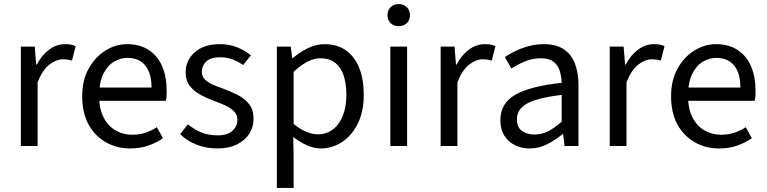

<svg xmlns="http://www.w3.org/2000/svg" viewBox="-20 -714 3753 939"><path d="M82 0V-486H150L157 -398H160Q184 -444 220 -471Q256 -498 298 -498Q314 -498 326 -496Q338 -494 350 -488L332 -418Q321 -421 311.5 -422.5Q302 -424 287 -424Q256 -424 222.5 -399Q189 -374 164 -312V0Z M616 12Q551 12 497.5 -18.5Q444 -49 413 -105.5Q382 -162 382 -243Q382 -322 414 -379Q446 -436 496 -467Q546 -498 602 -498Q664 -498 707.5 -469.5Q751 -441 773 -390Q795 -339 795 -270Q795 -257 794.5 -245Q794 -233 791 -221H441V-286H721Q721 -356 690.5 -393.5Q660 -431 603 -431Q570 -431 538 -412.5Q506 -394 485.5 -353Q465 -312 465 -244Q465 -182 486.5 -140Q508 -98 545 -76.5Q582 -55 626 -55Q661 -55 691.5 -65Q722 -75 747 -92L777 -38Q745 -16 705.5 -2Q666 12 616 12Z M1042 12Q989 12 941.5 -6.5Q894 -25 861 -58L899 -106Q931 -80 965.5 -66Q1000 -52 1045 -52Q1093 -52 1117 -74.5Q1141 -97 1141 -128Q1141 -153 1124.5 -169.5Q1108 -186 1083.5 -197.5Q1059 -209 1031 -219Q995 -232 962 -249.5Q929 -267 908.5 -293.5Q888 -320 888 -360Q888 -419 932.5 -458.5Q977 -498 1056 -498Q1101 -498 1140 -482.5Q1179 -467 1207 -443L1169 -396Q1143 -414 1116 -424Q1089 -434 1056 -434Q1010 -434 988.5 -413Q967 -392 967 -364Q967 -342 980 -327.5Q993 -313 1016.5 -302Q1040 -291 1070 -281Q1108 -267 1142.5 -249.5Q1177 -232 1198.5 -204.5Q1220 -177 1220 -133Q1220 -93 1199.5 -60.5Q1179 -28 1139.5 -8Q1100 12 1042 12Z M1334 205V-486H1402L1409 -430H1412Q1445 -458 1485 -478Q1525 -498 1567 -498Q1629 -498 1672 -467.5Q1715 -437 1737 -381.5Q1759 -326 1759 -250Q1759 -168 1729.5 -109Q1700 -50 1652 -19Q1604 12 1549 12Q1516 12 1482 -3Q1448 -18 1414 -44L1416 41V205ZM1535 -57Q1575 -57 1606.5 -80Q1638 -103 1656 -146.5Q1674 -190 1674 -250Q1674 -303 1661 -343.5Q1648 -384 1620 -406.5Q1592 -429 1546 -429Q1516 -429 1484 -412.5Q1452 -396 1416 -363V-108Q1450 -80 1480.5 -68.5Q1511 -57 1535 -57Z M1889 0V-486H1971V0ZM1930 -586Q1906 -586 1890.5 -601Q1875 -616 1875 -640Q1875 -664 1890.5 -679Q1906 -694 1930 -694Q1954 -694 1969.5 -679Q1985 -664 1985 -640Q1985 -616 1969.5 -601Q1954 -586 1930 -586Z M2135 0V-486H2203L2210 -398H2213Q2237 -444 2273 -471Q2309 -498 2351 -498Q2367 -498 2379 -496Q2391 -494 2403 -488L2385 -418Q2374 -421 2364.5 -422.5Q2355 -424 2340 -424Q2309 -424 2275.5 -399Q2242 -374 2217 -312V0Z M2570 12Q2530 12 2497.5 -4.5Q2465 -21 2446 -51.5Q2427 -82 2427 -126Q2427 -208 2499 -250Q2571 -292 2727 -309Q2726 -339 2717.5 -367Q2709 -395 2687 -412Q2665 -429 2626 -429Q2584 -429 2547 -413.5Q2510 -398 2481 -379L2449 -435Q2471 -450 2501 -464.5Q2531 -479 2566 -488.5Q2601 -498 2640 -498Q2699 -498 2736.5 -473.5Q2774 -449 2791.5 -404Q2809 -359 2809 -298V0H2741L2734 -58H2731Q2696 -29 2656 -8.5Q2616 12 2570 12ZM2593 -56Q2629 -56 2660.5 -72Q2692 -88 2727 -119V-250Q2645 -240 2597.5 -224.5Q2550 -209 2529 -186Q2508 -163 2508 -131Q2508 -91 2533 -73.5Q2558 -56 2593 -56Z M2962 0V-486H3030L3037 -398H3040Q3064 -444 3100 -471Q3136 -498 3178 -498Q3194 -498 3206 -496Q3218 -494 3230 -488L3212 -418Q3201 -421 3191.5 -422.5Q3182 -424 3167 -424Q3136 -424 3102.5 -399Q3069 -374 3044 -312V0Z M3496 12Q3431 12 3377.5 -18.5Q3324 -49 3293 -105.5Q3262 -162 3262 -243Q3262 -322 3294 -379Q3326 -436 3376 -467Q3426 -498 3482 -498Q3544 -498 3587.5 -469.5Q3631 -441 3653 -390Q3675 -339 3675 -270Q3675 -257 3674.5 -245Q3674 -233 3671 -221H3321V-286H3601Q3601 -356 3570.5 -393.5Q3540 -431 3483 -431Q3450 -431 3418 -412.5Q3386 -394 3365.5 -353Q3345 -312 3345 -244Q3345 -182 3366.5 -140Q3388 -98 3425 -76.5Q3462 -55 3506 -55Q3541 -55 3571.5 -65Q3602 -75 3627 -92L3657 -38Q3625 -16 3585.5 -2Q3546 12 3496 12Z"/></svg>

Font: Source Sans 3
Style: Regular
Weight: 400
Designer: Paul D. Hunt
Foundry: Adobe
Version: Version 3.046;hotconv 1.0.118;makeotfexe 2.5.65603